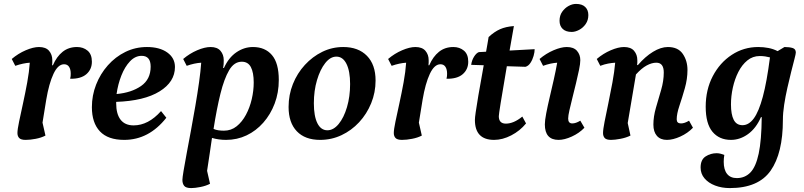

<svg xmlns="http://www.w3.org/2000/svg" viewBox="-20 -702 4103 980"><path d="M111 12Q87 12 78 2.5Q69 -7 69 -23Q69 -41 77.5 -81.5Q86 -122 97.5 -174.5Q109 -227 119 -281.5Q129 -336 132 -382Q116 -381 97 -377Q78 -373 58 -366L40 -401Q73 -429 111.5 -445.5Q150 -462 179 -462Q214 -462 230.5 -442.5Q247 -423 247 -395Q247 -389 247 -382.5Q247 -376 246 -369H250Q269 -413 299.5 -437.5Q330 -462 373 -462Q405 -462 427 -443.5Q449 -425 449 -387Q449 -348 421 -323.5Q393 -299 338 -300Q340 -307 340.5 -313.5Q341 -320 341 -326Q341 -348 332.5 -361Q324 -374 307 -374Q276 -374 253 -325Q230 -276 216 -193L197 -76L212 -10Q191 1 162.5 6.5Q134 12 111 12Z M614 12Q531 12 490 -31.5Q449 -75 449 -155Q449 -215 470.5 -270Q492 -325 530.5 -368.5Q569 -412 620 -437Q671 -462 730 -462Q795 -462 834 -434Q873 -406 873 -360Q873 -284 794.5 -235.5Q716 -187 573 -182Q573 -179 573 -175Q573 -120 595.5 -91Q618 -62 662 -62Q737 -62 802 -135L829 -101Q740 12 614 12ZM703 -417Q670 -417 643.5 -389Q617 -361 599.5 -316.5Q582 -272 575 -222Q651 -229 700 -263Q749 -297 749 -362Q749 -417 703 -417Z M956 258Q929 258 920 246.5Q911 235 911 216Q911 206 917 169.5Q923 133 933 80Q943 27 954.5 -35Q966 -97 977 -161Q988 -225 996 -282Q1004 -339 1007 -382Q990 -381 971.5 -377Q953 -373 933 -366L915 -401Q948 -429 986.5 -445.5Q1025 -462 1055 -462Q1089 -462 1105.5 -442.5Q1122 -423 1122 -395Q1122 -385 1121.5 -375Q1121 -365 1119 -355H1123Q1147 -408 1186.5 -435Q1226 -462 1271 -462Q1333 -462 1368 -421Q1403 -380 1403 -294Q1403 -229 1382 -173.5Q1361 -118 1324 -76Q1287 -34 1238.5 -11Q1190 12 1134 12Q1115 12 1097 9.5Q1079 7 1062 2Q1056 42 1050 84Q1044 126 1037 170L1052 236Q1031 247 1003 252.5Q975 258 956 258ZM1214 -387Q1175 -387 1149.5 -343.5Q1124 -300 1105 -223Q1086 -146 1070 -44Q1081 -39 1094.5 -37Q1108 -35 1123 -35Q1160 -35 1188 -57.5Q1216 -80 1235.5 -116.5Q1255 -153 1265 -196Q1275 -239 1275 -281Q1275 -332 1260.5 -359.5Q1246 -387 1214 -387Z M1614 12Q1537 12 1495 -32Q1453 -76 1453 -156Q1453 -218 1475 -273Q1497 -328 1536 -370.5Q1575 -413 1625 -437.5Q1675 -462 1732 -462Q1809 -462 1853 -417Q1897 -372 1897 -291Q1897 -230 1874.5 -175Q1852 -120 1813 -78Q1774 -36 1723 -12Q1672 12 1614 12ZM1651 -37Q1682 -37 1708.5 -69Q1735 -101 1751 -155Q1767 -209 1767 -273Q1767 -339 1748.5 -376Q1730 -413 1697 -413Q1666 -413 1640 -380Q1614 -347 1598 -293Q1582 -239 1582 -175Q1582 -109 1600 -73Q1618 -37 1651 -37Z M2032 12Q2008 12 1999 2.5Q1990 -7 1990 -23Q1990 -41 1998.5 -81.5Q2007 -122 2018.5 -174.5Q2030 -227 2040 -281.5Q2050 -336 2053 -382Q2037 -381 2018 -377Q1999 -373 1979 -366L1961 -401Q1994 -429 2032.5 -445.5Q2071 -462 2100 -462Q2135 -462 2151.5 -442.5Q2168 -423 2168 -395Q2168 -389 2168 -382.5Q2168 -376 2167 -369H2171Q2190 -413 2220.5 -437.5Q2251 -462 2294 -462Q2326 -462 2348 -443.5Q2370 -425 2370 -387Q2370 -348 2342 -323.5Q2314 -299 2259 -300Q2261 -307 2261.5 -313.5Q2262 -320 2262 -326Q2262 -348 2253.5 -361Q2245 -374 2228 -374Q2197 -374 2174 -325Q2151 -276 2137 -193L2118 -76L2133 -10Q2112 1 2083.5 6.5Q2055 12 2032 12Z M2502 12Q2404 12 2404 -90Q2404 -101 2408 -129Q2412 -157 2421.5 -214Q2431 -271 2449 -369L2385 -371Q2388 -394 2399.5 -412.5Q2411 -431 2424 -436L2461 -438Q2464 -456 2467.5 -474.5Q2471 -493 2474 -513Q2503 -540 2532.5 -553Q2562 -566 2603 -569Q2591 -499 2581 -444L2709 -451Q2709 -436 2703.5 -416.5Q2698 -397 2687.5 -381Q2677 -365 2662 -361L2567 -364Q2545 -236 2535.5 -176.5Q2526 -117 2526 -109Q2526 -71 2562 -71Q2602 -71 2646 -107L2665 -72Q2634 -34 2589.5 -11Q2545 12 2502 12Z M2831 12Q2761 12 2761 -67Q2761 -87 2768 -123.5Q2775 -160 2785.5 -204.5Q2796 -249 2806.5 -295.5Q2817 -342 2824 -382Q2808 -381 2789.5 -377Q2771 -373 2752 -366L2734 -401Q2767 -429 2805.5 -445.5Q2844 -462 2873 -462Q2908 -462 2925 -442.5Q2942 -423 2942 -395Q2942 -377 2935.5 -345.5Q2929 -314 2920 -277Q2911 -240 2902 -204Q2893 -168 2886.5 -139.5Q2880 -111 2880 -97Q2880 -72 2901 -72Q2919 -72 2942 -86L2963 -50Q2936 -22 2898.5 -5Q2861 12 2831 12ZM2898 -539Q2868 -539 2852 -554.5Q2836 -570 2836 -596Q2836 -623 2849.5 -642Q2863 -661 2882 -671.5Q2901 -682 2920 -682Q2951 -682 2967 -666.5Q2983 -651 2983 -625Q2983 -599 2969.5 -579.5Q2956 -560 2936 -549.5Q2916 -539 2898 -539Z M3099 12Q3075 12 3066.5 2.5Q3058 -7 3058 -23Q3058 -41 3066 -81.5Q3074 -122 3085 -174.5Q3096 -227 3106 -281.5Q3116 -336 3120 -382Q3103 -381 3084 -377.5Q3065 -374 3044 -366L3026 -401Q3059 -429 3097.5 -445.5Q3136 -462 3165 -462Q3200 -462 3216.5 -442.5Q3233 -423 3233 -395Q3233 -389 3233 -383Q3233 -377 3232 -370H3236Q3273 -413 3313 -437.5Q3353 -462 3389 -462Q3441 -462 3465 -427Q3489 -392 3489 -345Q3489 -299 3475.5 -251.5Q3462 -204 3448 -162.5Q3434 -121 3434 -93Q3434 -72 3456 -72Q3474 -72 3497 -86L3517 -50Q3490 -22 3452.5 -5Q3415 12 3384 12Q3351 12 3333 -8.5Q3315 -29 3315 -66Q3315 -107 3328 -152Q3341 -197 3354.5 -243Q3368 -289 3368 -332Q3368 -382 3330 -382Q3307 -382 3281 -368Q3255 -354 3226 -322L3184 -74L3198 -10Q3176 1 3147 6.5Q3118 12 3099 12Z M3705 258Q3664 258 3630 245Q3596 232 3576 208.5Q3556 185 3556 153Q3556 113 3581.5 96.5Q3607 80 3638 80Q3649 80 3659.5 83Q3670 86 3677 89Q3674 106 3674 124Q3674 164 3691 185.5Q3708 207 3741 207Q3782 207 3810 178.5Q3838 150 3852.5 82Q3867 14 3868 -104H3864Q3839 -47 3798 -17.5Q3757 12 3711 12Q3651 12 3616.5 -29.5Q3582 -71 3582 -157Q3582 -244 3618 -313Q3654 -382 3715 -422Q3776 -462 3850 -462Q3878 -462 3903 -457Q3928 -452 3949 -441L3984 -462Q4009 -462 4025.5 -457Q4042 -452 4042 -434Q4042 -427 4035 -400.5Q4028 -374 4018.5 -336Q4009 -298 3999 -254Q3989 -210 3982.5 -167.5Q3976 -125 3976 -90Q3976 80 3913.5 169Q3851 258 3705 258ZM3711 -169Q3711 -118 3725 -90.5Q3739 -63 3770 -63Q3802 -63 3827.5 -97.5Q3853 -132 3873.5 -208Q3894 -284 3910 -409Q3899 -412 3886 -414Q3873 -416 3858 -416Q3822 -416 3794.5 -393.5Q3767 -371 3748.5 -334.5Q3730 -298 3720.5 -254.5Q3711 -211 3711 -169Z"/></svg>

Font: Petrona
Style: Bold Italic
Weight: 700
Italic angle: -9°
Designer: Ringo R. Seeber
Foundry: Ringo R. Seeber
Version: Version 2.001; ttfautohint (v1.8.3)